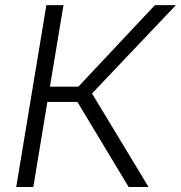

<svg xmlns="http://www.w3.org/2000/svg" viewBox="-20 -748 724 768"><path d="M44.9 0 165.5 -727.5H233.9L179.7 -401.4H293.5L599.6 -727.5H683.6L348.1 -374L574.2 0H494.6L289.6 -340.3H169.4L113.3 0Z"/></svg>

Font: Inter 20pt Light
Style: Italic
Weight: 300
Italic angle: -9.3988°
Version: Version 4.001;git-66647c0bb